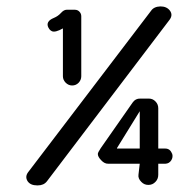

<svg xmlns="http://www.w3.org/2000/svg" viewBox="-20 -658 572 593"><path d="M186 -627.9Q186 -627.9 210.9 -627.9Q219.7 -627.9 225.1 -622.1Q231 -616.2 231 -607.9Q231 -607.9 231 -422.4Q231 -411.1 222.7 -402.3Q214.4 -394 203.1 -394Q203.1 -394 202.6 -394Q191.4 -394 182.6 -402.8Q174.3 -411.6 174.3 -422.4Q174.3 -422.4 174.3 -570.3Q150.9 -557.1 140.6 -561.5Q133.3 -564.9 129.9 -572.3Q129.9 -572.3 129.4 -572.8Q120.1 -591.8 146 -602.5Q159.2 -607.9 168.5 -618.2Q177.2 -627.9 186 -627.9ZM411.6 -199.2V-314.5L341.3 -200.7V-199.2ZM468.8 -199.2H490.2Q505.4 -199.2 511.2 -183.6Q511.2 -183.6 511.7 -183.6Q515.1 -172.4 508.8 -162.6Q502.4 -152.8 490.7 -152.3Q490.7 -152.3 468.8 -152.3V-118.2Q468.8 -105 460 -96.2Q451.2 -86.9 438.5 -86.9Q438.5 -86.9 438 -86.9Q425.3 -86.9 416.5 -96.2Q405.8 -106.9 407.7 -118.7Q407.7 -118.7 411.6 -152.3H314.5Q302.7 -151.9 292.5 -163.1Q282.2 -173.8 282.2 -182.1Q282.2 -182.1 282.2 -182.6Q282.2 -187 291 -200.2Q291 -200.2 389.6 -341.3Q398.4 -354 413.1 -353.5Q413.1 -353.5 439.9 -353.5Q451.7 -353.5 460.2 -344.7Q468.8 -335.9 468.8 -323.7Q468.8 -323.7 468.8 -199.2ZM446.8 -625Q455.6 -637.7 475.6 -638.2Q495.1 -638.2 504.9 -625Q514.6 -611.8 503.9 -597.2L125 -98.1Q115.2 -85.4 96.7 -85.4H94.7Q74.2 -85.4 65.4 -98.1Q56.6 -111.8 66.4 -125.5Z"/></svg>

Font: Dyuthi
Style: Regular
Weight: 400
Designer: Hiran Venugopalan, Hussain K H and Suresh P for Sawthanthra Malayalam Computing (SMC)
Version: Version 3.0.0+20221109